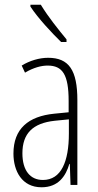

<svg xmlns="http://www.w3.org/2000/svg" viewBox="-20 -784 416 814"><path d="M153 -764H109V-756C141 -707 201 -643 239 -606H262V-617C226 -661 186 -710 153 -764ZM184 -539C147 -539 106 -527 72 -506L86 -476C123 -498 156 -506 182 -506C245 -506 271 -468 271 -356V-308L210 -302C100 -291 37 -238 37 -133C37 -59 73 10 156 10C228 10 259 -38 274 -89H276L279 0H308V-359C308 -487 272 -539 184 -539ZM212 -272 272 -278V-218C272 -100 240 -21 162 -21C108 -21 75 -61 75 -134C75 -218 119 -262 212 -272Z"/></svg>

Font: Noto Sans Devanagari UI ExtraCondensed ExtraLight
Style: Regular
Weight: 200
Width: 2
Designer: Jelle Bosma - Monotype Design Team
Foundry: Monotype Imaging Inc.
Version: Version 2.004